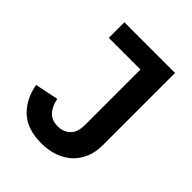

<svg xmlns="http://www.w3.org/2000/svg" viewBox="-199 -815 943 943"><g transform="rotate(45 272.5 -343.5)"><path d="M467 -698V-196Q467 -149 451.5 -111Q436 -73 407.5 -46Q379 -19 338 -4Q297 11 246 11Q149 11 95 -39.5Q41 -90 26 -174L148 -199Q157 -154 180.5 -129.5Q204 -105 245 -105Q284 -105 309.5 -129.5Q335 -154 335 -205V-590H115V-698Z"/></g></svg>

Font: IBM Plex Sans Arabic SmBld
Style: Regular
Weight: 600
Designer: Mike Abbink, Paul van der Laan, Pieter van Rosmalen, Wael Morcos, Khajak Apelian
Foundry: Bold Monday
Version: Version 1.005